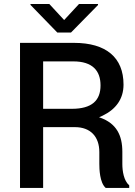

<svg xmlns="http://www.w3.org/2000/svg" viewBox="-20 -921 663 941"><path d="M347.2 -297.9C423.3 -297.9 466.8 -251.5 466.8 -175.8V-118.2C466.8 -93.8 468.3 -25.9 498 0H613.3V-12.7C586.4 -35.6 579.6 -83.5 579.6 -117.2V-176.8C579.6 -256.8 551.8 -316.4 468.8 -345.2C467.8 -345.7 466.8 -345.7 465.3 -346.2C471.7 -348.6 477.5 -351.1 482.9 -354C547.9 -385.3 585.4 -436 585.4 -506.3C585.4 -639.2 500 -710.9 342.8 -710.9H78.1V0H191.4V-297.9ZM191.4 -387.7V-620.1H339.4C433.6 -620.1 472.7 -574.2 472.7 -502.4C472.7 -429.2 431.2 -387.7 331.5 -387.7ZM221.7 -901.4H129.4V-897L260.7 -761.7H328.1L460.4 -896.5V-901.4H367.2L294.4 -822.8Z"/></svg>

Font: Bert Sans Medium
Style: Regular
Weight: 500
Designer: Christian Robertson (Google), Cristiano Sobral
Foundry: Google, Cristiano Sobral
Version: Version 3.101